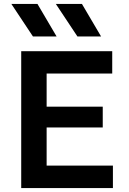

<svg xmlns="http://www.w3.org/2000/svg" viewBox="-20 -962 660 982"><path d="M88.5 0V-700H554V-586H218.5V-416.5H505.5V-310H218.5V-115H557.5V0ZM497 -775.5H376L265.5 -942H399ZM269.5 -775.5H148.5L38 -942H171.5Z"/></svg>

Font: Geologica Medium
Style: Regular
Weight: 500
Designer: Sindre Bremnes, Frode Helland
Foundry: Monokrom Skriftforlag AS
Version: Version 1.010;gftools[0.9.28]